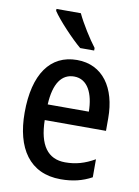

<svg xmlns="http://www.w3.org/2000/svg" viewBox="-87 -824 645 892"><g transform="rotate(10 235.5 -378.0)"><path d="M221 -766H106V-757C132 -717 205 -640 246 -606H312V-618C284 -654 242 -721 221 -766ZM242 -549C116 -549 44 -448 44 -266C44 -99 115 10 262 10C318 10 364 -1 408 -25V-110C361 -83 319 -71 269 -71C187 -71 144 -130 142 -248H431V-308C431 -450 364 -549 242 -549ZM242 -471C306 -471 336 -407 337 -322H143C148 -423 184 -471 242 -471Z"/></g></svg>

Font: Noto Sans Kannada Condensed Medium
Style: Regular
Weight: 500
Width: 3
Designer: Jelle Bosma - Monotype Design Team
Foundry: Monotype Imaging Inc.
Version: Version 2.005